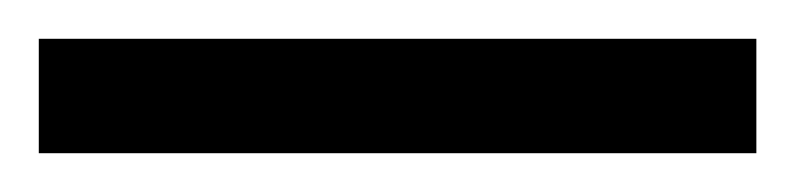

<svg xmlns="http://www.w3.org/2000/svg" viewBox="-24 63 410 99"><path d="M-4 142V83H366V142Z"/></svg>

Font: Noto Serif Khmer ExtraCondensed
Style: Regular
Weight: 400
Width: 2
Designer: Danh Hong and the Monotype Design Team
Foundry: Monotype Imaging Inc.
Version: Version 2.004; ttfautohint (v1.8.4.7-5d5b)